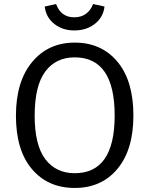

<svg xmlns="http://www.w3.org/2000/svg" viewBox="-20 -909 732 941"><path d="M344.2 -759.8Q286.1 -759.8 245.6 -792.2Q205.1 -824.7 199.2 -877L254.9 -889.2Q278.3 -824.2 344.2 -824.2Q378.4 -824.2 401.6 -841.6Q424.8 -858.9 436 -889.2L492.2 -877Q486.3 -824.7 445.1 -792.2Q403.8 -759.8 344.2 -759.8ZM346.2 -700.2Q477.1 -700.2 555.4 -606.7Q633.8 -513.2 633.8 -342.8Q633.8 -175.3 555.7 -81.5Q477.5 12.2 346.2 12.2Q214.8 12.2 136.5 -80.3Q58.1 -172.9 58.1 -341.8Q58.1 -509.3 137.2 -604.7Q216.3 -700.2 346.2 -700.2ZM346.2 -627.9Q253.4 -627.9 201.7 -558.1Q149.9 -488.3 149.9 -341.8Q149.9 -197.8 202.1 -128.9Q254.4 -60.1 346.2 -60.1Q542 -60.1 542 -342.8Q542 -627.9 346.2 -627.9Z"/></svg>

Font: Fira Sans Book
Style: Regular
Weight: 350
Designer: Carrois Corporate & Edenspiekermann AG
Foundry: Carrois Corporate GbR & Edenspiekermann AG
Version: Version 4.203;PS 004.203;hotconv 1.0.88;makeotf.lib2.5.64775